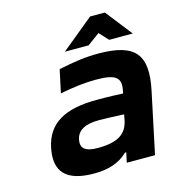

<svg xmlns="http://www.w3.org/2000/svg" viewBox="-104 -769 793 866"><g transform="rotate(-15 293.0 -335.5)"><path d="M386 -509C326 -509 272 -501 201 -486L178 -379C238 -391 296 -398 344 -398C440 -398 464 -378 451 -316L449 -306C391 -309 349 -309 326 -309C174 -309 94 -260 72 -154C49 -44 102 9 230 9C294 9 347 -6 388 -46H394L384 0H516L576 -284C610 -445 562 -509 386 -509ZM203 -157C212 -198 247 -218 314 -218C337 -218 380 -216 429 -214L424 -187C411 -127 371 -98 276 -98C218 -98 195 -116 203 -157ZM244 -556H355L412 -598L451 -556H561L464 -680H395Z"/></g></svg>

Font: LT Wave Text Bold Italic
Style: Regular
Weight: 700
Designer: Daniel Lyons
Version: Version 2.5 (Glyphs App)